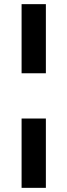

<svg xmlns="http://www.w3.org/2000/svg" viewBox="-20 -725 325 925"><path d="M84 -372V-705H201V-372ZM84 180V-154H201V180Z"/></svg>

Font: Nunito Sans 10pt SemiCondensed
Style: Bold
Weight: 700
Width: 4
Designer: Vernon Adams
Foundry: Vernon Adams
Version: Version 3.101;gftools[0.9.27]